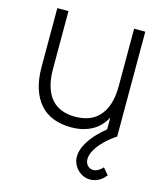

<svg xmlns="http://www.w3.org/2000/svg" viewBox="-116 -627 815 955"><g transform="rotate(15 291.5 -149.0)"><path d="M437 241.5Q412.5 241.5 391.2 228.5Q370 215.5 357.5 193.8Q345 172 345 147.5Q345 117.5 362.5 84.5Q380 51.5 410 20Q431 -2 455.5 -21.5V-82Q446.5 -65 432.2 -47.8Q418 -30.5 396.8 -16.5Q375.5 -2.5 346.2 6.2Q317 15 278 15Q229 15 188.8 0Q148.5 -15 120 -46.2Q91.5 -77.5 75.8 -125.2Q60 -173 60 -238.5V-540H117.5V-244Q117.5 -188.5 130 -149.8Q142.5 -111 164.5 -87Q186.5 -63 217.2 -52Q248 -41 284.5 -41Q320.5 -41 351.8 -51.8Q383 -62.5 406 -86.8Q429 -111 442.2 -149.8Q455.5 -188.5 455.5 -244V-540H513V0Q482.5 19.5 456.2 45Q430 70.5 414.5 97Q399 123.5 399 146Q399 166 411 178.8Q423 191.5 440 191.5Q452 191.5 465 184.5Q478 177.5 489 165L517.5 198.5Q501.5 220 480.2 230.8Q459 241.5 437 241.5Z"/></g></svg>

Font: Vela Sans Light
Style: Regular
Weight: 300
Designer: Principal design: Mikhail Sharanda - project Manrope.
Design modification: Ravid Balaliev
Foundry: Mikhail Sharanda
Version: Version 1.001